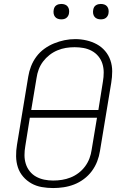

<svg xmlns="http://www.w3.org/2000/svg" viewBox="-20 -944 640 972"><path d="M249 8Q220 8 191.5 3Q163 -2 139 -15.5Q115 -29 97 -50Q79 -71 70.5 -97Q62 -123 61.5 -152.5Q61 -182 66 -211L123 -556Q127 -582 137 -608Q147 -634 164 -657Q181 -680 204.5 -697Q228 -714 254 -724.5Q280 -735 306.5 -740.5Q333 -746 361 -746Q390 -746 418 -739.5Q446 -733 470 -720Q494 -707 512 -686Q530 -665 539 -638.5Q548 -612 548 -583Q548 -554 543 -524L486 -179Q482 -153 472 -127Q462 -101 445 -78Q428 -55 404.5 -37.5Q381 -20 355 -10Q329 0 302 4Q275 8 249 8ZM478 -387 501 -531Q505 -554 505 -577Q505 -600 498.5 -621Q492 -642 478 -659Q464 -676 444.5 -686.5Q425 -697 403 -701Q381 -705 358 -705Q335 -705 313.5 -701.5Q292 -698 270.5 -689Q249 -680 230.5 -665.5Q212 -651 198 -632.5Q184 -614 176 -592.5Q168 -571 165 -549L138 -387ZM249 -30Q272 -30 294 -33.5Q316 -37 337.5 -45.5Q359 -54 378 -68.5Q397 -83 411 -102Q425 -121 433 -142.5Q441 -164 444 -186L471 -348H131L108 -204Q104 -181 104 -158.5Q104 -136 110.5 -115Q117 -94 130.5 -77Q144 -60 163 -49.5Q182 -39 204 -34.5Q226 -30 249 -30ZM490 -846Q481 -846 472.5 -849Q464 -852 458.5 -859Q453 -866 451.5 -875.5Q450 -885 452 -895Q453 -901 456 -907Q459 -913 465 -917Q471 -921 477.5 -922.5Q484 -924 490 -924Q500 -924 508.5 -921Q517 -918 522.5 -911Q528 -904 529.5 -894.5Q531 -885 529 -875Q528 -869 524.5 -863Q521 -857 515.5 -853Q510 -849 503.5 -847.5Q497 -846 490 -846ZM290 -846Q281 -846 272.5 -849Q264 -852 258.5 -859Q253 -866 251.5 -875.5Q250 -885 252 -895Q253 -901 256 -907Q259 -913 265 -917Q271 -921 277.5 -922.5Q284 -924 290 -924Q300 -924 308.5 -921Q317 -918 322.5 -911Q328 -904 329.5 -894.5Q331 -885 329 -875Q328 -869 324.5 -863Q321 -857 315.5 -853Q310 -849 303.5 -847.5Q297 -846 290 -846Z"/></svg>

Font: Iosevka Curly XLtEx
Style: Italic
Weight: 200
Width: 7
Italic angle: -9°
Monospace: yes
Designer: Belleve Invis
Foundry: Belleve Invis
Version: Version 11.1.0; ttfautohint (v1.8.3)